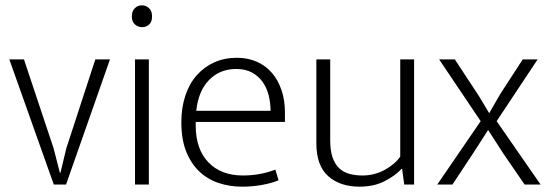

<svg xmlns="http://www.w3.org/2000/svg" viewBox="-20 -693 2059 721"><path d="M338 -470H393L228 0H182L15 -470H70L181 -137L205 -44H207L229 -136Z M487 0V-470H539V0ZM514 -591Q498 -591 486.5 -601.5Q475 -612 475 -631Q475 -651 486 -662Q497 -673 513 -673Q528 -673 539.5 -662.5Q551 -652 551 -631Q551 -611 540 -601Q529 -591 514 -591Z M1050 -235H715V-221Q715 -133 762.5 -83.5Q810 -34 892 -34Q957 -34 1014 -56L1026 -16Q1000 -5 963.5 1.5Q927 8 889 8Q842 8 800.5 -6Q759 -20 728 -49.5Q697 -79 679 -124.5Q661 -170 661 -234Q661 -289 676 -334Q691 -379 719 -410.5Q747 -442 785 -459Q823 -476 870 -476Q910 -476 943.5 -461.5Q977 -447 1000.5 -420Q1024 -393 1037 -355Q1050 -317 1050 -271ZM996 -277Q996 -306 989 -334.5Q982 -363 966.5 -385Q951 -407 926.5 -420.5Q902 -434 867 -434Q806 -434 765.5 -393Q725 -352 717 -277Z M1483 -470H1535V0H1498L1490 -59H1488Q1464 -33 1424 -12.5Q1384 8 1330 8Q1257 8 1212.5 -31.5Q1168 -71 1168 -155V-470H1220V-166Q1220 -127 1229 -101.5Q1238 -76 1254 -61Q1270 -46 1292.5 -40Q1315 -34 1341 -34Q1386 -34 1424.5 -55Q1463 -76 1483 -105Z M1845 -238 2010 0H1950L1869 -118L1813 -205L1759 -121L1679 0H1622L1785 -238L1629 -470H1688L1778 -333L1817 -268L1858 -339L1943 -470H1999Z"/></svg>

Font: Mukta Mahee ExtraLight
Style: Regular
Weight: 275
Designer: Shuchita Grover, Noopur Datye, Girish Dalvi, Yashodeep Gholap
Foundry: Ek Type
Version: Version 2.538;PS 1.000;hotconv 16.6.51;makeotf.lib2.5.65220;